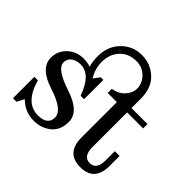

<svg xmlns="http://www.w3.org/2000/svg" viewBox="-178 -993 1220 1220"><g transform="rotate(45 432.0 -383.0)"><path d="M337.9 -445.8 368.7 -488.3H392.6V-314.9H361.8Q311.5 -456.1 222.7 -456.1Q183.6 -456.1 159.2 -437.7Q134.8 -419.4 134.8 -387.7Q134.8 -331.1 280.8 -283.4Q426.8 -235.8 426.8 -145Q426.8 -70.3 378.9 -31Q331.1 8.3 261.7 8.3Q183.6 8.3 126.5 -48.8L100.6 0H68.8V-192.4H100.6Q144.5 -34.7 257.8 -34.7Q344.7 -34.7 344.7 -102.1Q344.7 -168 200.7 -213.6Q56.6 -259.3 56.6 -353Q56.6 -411.6 100.1 -453.9Q143.6 -496.1 208.5 -496.1Q242.7 -496.1 272 -485.8Q260.7 -525.4 260.7 -569.3Q260.7 -659.2 317.4 -716.6Q374 -773.9 453.6 -773.9Q532.7 -773.9 589.1 -721.7Q645.5 -669.4 645.5 -572.8V-488.3H789.6V-449.2H645.5V-137.7Q645.5 -53.2 705.1 -53.2Q764.6 -53.2 764.6 -137.7V-219.7H807.6V-130.4Q807.6 7.8 680.7 7.8Q553.2 7.8 553.2 -131.8V-449.2H470.7V-485.8Q525.4 -495.6 554.7 -529.8Q584 -564 584 -598.6Q584 -648.4 547.6 -685.1Q511.2 -721.7 457.5 -721.7Q387.2 -721.7 345.7 -675.8Q304.2 -629.9 304.2 -562.5Q304.2 -501 337.9 -445.8Z"/></g></svg>

Font: Munson
Style: Regular
Weight: 400
Designer: Paul James MIller
Foundry: High-Logic / Made with FontCreator
Version: Version 2.10;May 5, 2019;FontCreator 11.5.0.2430 64-bit